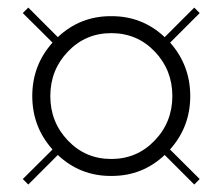

<svg xmlns="http://www.w3.org/2000/svg" viewBox="-20 -680 596 514"><path d="M277.8 -591.3Q209 -591.3 161.9 -542Q114.7 -492.7 114.7 -422.9Q114.7 -353 161.9 -303.7Q209 -254.4 277.8 -254.4Q346.7 -254.4 394 -303.7Q441.4 -353 441.4 -422.9Q441.4 -492.7 394.3 -542Q347.2 -591.3 277.8 -591.3ZM55.7 -186 41 -200.7 120.6 -279.8Q66.4 -340.3 66.4 -422.9Q66.4 -505.4 120.6 -565.9L41 -645L55.7 -659.7L134.8 -580.6Q194.3 -636.7 276.4 -636.7Q276.9 -636.7 277.6 -636.7Q278.3 -636.7 279.3 -636.7Q361.3 -636.7 420.9 -580.6L500 -659.7L514.6 -645L435.5 -565.9Q489.3 -504.9 489.3 -422.9Q489.3 -340.3 435.1 -279.8L514.6 -200.7L500 -186L420.9 -265.1Q361.3 -209 279.3 -209Q278.8 -209 278.1 -209Q277.3 -209 276.4 -209Q194.3 -209 134.8 -265.1Z"/></svg>

Font: Oswald
Style: Heavy
Weight: 800
Designer: Vernon Adams
Foundry: Vernon Adams
Version: 3.0; ttfautohint (v0.95) -l 8 -r 50 -G 200 -x 0 -w "G" -W -c